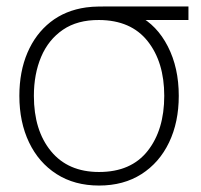

<svg xmlns="http://www.w3.org/2000/svg" viewBox="-20 -560 624 595"><path d="M287 15Q211 15 155.5 -20.5Q100 -56 70 -118.8Q40 -181.5 40 -263Q40 -338 65 -396.5Q90 -455 136.2 -491.5Q182.5 -528 247 -537Q265 -539.5 287 -539.8Q309 -540 327 -540H564V-498H386L408 -512Q466.5 -482 500.2 -416Q534 -350 534 -263Q534 -181.5 504 -118.8Q474 -56 418.5 -20.5Q363 15 287 15ZM287 -27Q386 -27 437.5 -92.2Q489 -157.5 489 -263Q489 -367.5 437.5 -432.5Q386 -497.5 287 -498Q220 -498.5 175 -467.8Q130 -437 107.5 -383.8Q85 -330.5 85 -263Q85 -156 138 -91.5Q191 -27 287 -27Z"/></svg>

Font: Manrope ExtraLight
Style: Regular
Weight: 200
Designer: Mikhail Sharanda
Foundry: Mikhail Sharanda
Version: Version 4.505